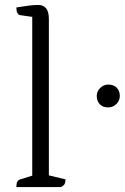

<svg xmlns="http://www.w3.org/2000/svg" viewBox="-20 -754 503 774"><path d="M46 0Q46 -15 50 -22Q54 -29 62 -31L110 -46V-686L61 -693Q46 -696 46 -724Q77 -729 97 -731.5Q117 -734 134 -734Q177 -734 177 -678V-47L244 -31Q244 -18 240 -11.5Q236 -5 226 0ZM416 -321Q394 -321 382 -334Q370 -347 370 -367Q370 -386 384 -399.5Q398 -413 416 -413Q439 -413 451 -400Q463 -387 463 -367Q463 -348 449 -334.5Q435 -321 416 -321Z"/></svg>

Font: Petrona Light
Style: Regular
Weight: 300
Designer: Ringo R. Seeber
Foundry: Ringo R. Seeber
Version: Version 2.001; ttfautohint (v1.8.3)